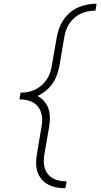

<svg xmlns="http://www.w3.org/2000/svg" viewBox="-20 -853 540 1026"><path d="M329 153Q305 153 281.5 148.5Q258 144 238 133.5Q218 123 203 105.5Q188 88 180.5 66Q173 44 173 20Q173 -4 177 -28L202 -177Q206 -196 205.5 -215.5Q205 -235 199.5 -252Q194 -269 183 -283Q172 -297 156 -306Q140 -315 121.5 -318.5Q103 -322 84 -322L90 -358Q110 -358 129.5 -361.5Q149 -365 167.5 -374Q186 -383 202 -397Q218 -411 229.5 -428Q241 -445 247.5 -464Q254 -483 257 -503L283 -652Q287 -676 295.5 -700Q304 -724 318.5 -746Q333 -768 353.5 -785.5Q374 -803 398 -813.5Q422 -824 446.5 -828.5Q471 -833 496 -833L490 -796Q470 -796 450.5 -792.5Q431 -789 412.5 -780.5Q394 -772 378 -758Q362 -744 350.5 -726.5Q339 -709 332.5 -690Q326 -671 323 -652L298 -503Q293 -478 284.5 -453.5Q276 -429 261 -407Q246 -385 225 -368Q204 -351 180 -340Q201 -329 216 -312Q231 -295 238.5 -273Q246 -251 246.5 -226.5Q247 -202 243 -177L217 -28Q214 -9 214 10Q214 29 219.5 46.5Q225 64 236.5 78Q248 92 263.5 100.5Q279 109 297.5 112.5Q316 116 336 116Z"/></svg>

Font: iosevka_custom_sans_ss08 XLt
Style: Italic
Weight: 200
Italic angle: -10°
Designer: Belleve Invis
Foundry: Belleve Invis
Version: Version 10.3.0; ttfautohint (v1.8.3)